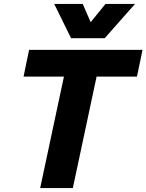

<svg xmlns="http://www.w3.org/2000/svg" viewBox="-20 -950 740 970"><path d="M183 0 303 -563H99L127 -698H700L672 -563H468L348 0ZM254 -930H398L438 -838L513 -930H662L509 -757H339Z"/></svg>

Font: Azeret Mono Thin
Style: Bold Italic
Weight: 700
Italic angle: -12°
Version: Version 1.002